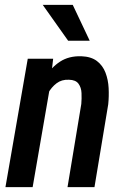

<svg xmlns="http://www.w3.org/2000/svg" viewBox="-20 -770 514 790"><path d="M185.1 -409.2 114.3 0H2.4L94.2 -528.3H198.7ZM144.5 -282.2 113.8 -281.7Q118.7 -323.7 131.3 -369.1Q144 -414.6 167.5 -453.6Q190.9 -492.7 227.1 -516.4Q263.2 -540 314.5 -538.6Q355 -537.1 378.9 -518.8Q402.8 -500.5 414.1 -470.9Q425.3 -441.4 427 -407.5Q428.7 -373.5 425.3 -340.8L368.7 0H257.8L314.5 -342.3Q316.4 -364.3 315.4 -387Q314.5 -409.7 303 -425.5Q291.5 -441.4 263.7 -441.9Q233.9 -443.4 212.6 -427.2Q191.4 -411.1 177.7 -386Q164.1 -360.8 156.2 -333.3Q148.4 -305.7 144.5 -282.2ZM279.3 -750 349.1 -602.5H260.3L155.8 -750Z"/></svg>

Font: Roboto Condensed Medium
Style: Italic
Weight: 500
Italic angle: -12°
Designer: Christian Robertson
Foundry: Google
Version: Version 3.0; 2020